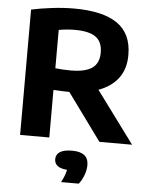

<svg xmlns="http://www.w3.org/2000/svg" viewBox="-64 -800 854 1101"><g transform="rotate(5 363.0 -250.0)"><path d="M528.5 0 331.5 -270.5H323Q295 -270.5 240 -273.5V0H72V-721.5Q127 -733.5 192.2 -741.2Q257.5 -749 317.5 -749Q484 -749 567.2 -691Q650.5 -633 650.5 -511Q651 -432 611.5 -378.2Q572 -324.5 497 -297L716.5 0ZM240 -398.5Q283 -393.5 328.5 -393.5Q412.5 -393.5 452 -421.5Q491.5 -449.5 491.5 -510.5Q491.5 -572 453.2 -599.8Q415 -627.5 333 -627.5Q287.5 -627.5 240 -619ZM471.5 139Q471.5 166 460.5 196.2Q449.5 226.5 431.5 249H329.5Q352 206.5 357.5 176Q284.5 170.5 284.5 120.5Q284.5 93.5 307.5 78.8Q330.5 64 377.5 64Q471.5 64 471.5 139Z"/></g></svg>

Font: Encode Sans Semi Expanded
Style: Bold
Weight: 700
Width: 6
Designer: Multiple Designers
Foundry: Impallari Type
Version: Version 2.000